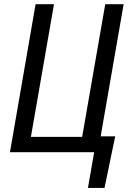

<svg xmlns="http://www.w3.org/2000/svg" viewBox="-20 -731 627 922"><path d="M150.9 -710.9H239.3L128.4 -73.7H374.5L485.4 -710.9H573.7L463.4 -76.2H533.2L481.9 171.4H402.3L432.1 0H27.8Z"/></svg>

Font: Roboto Mono
Style: Italic
Weight: 400
Designer: Google
Version: Version 2.000985; 2015; ttfautohint (v1.3)